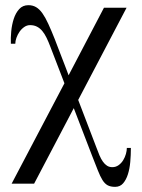

<svg xmlns="http://www.w3.org/2000/svg" viewBox="-20 -520 547 742"><path d="M485.8 51.8H470.2Q470.2 62 466.6 75Q462.9 87.9 456.1 99.1Q449.2 110.4 438.5 118.2Q427.7 126 414.1 126Q402.3 126 393.6 120.4Q384.8 114.7 377.7 104.7Q370.6 94.7 364.5 80.6Q358.4 66.4 352.1 48.8L282.2 -133.8L469.2 -490.2H381.8L245.1 -229Q245.1 -229 241.2 -239.5Q237.3 -250 231.4 -265.4Q225.6 -280.8 218.5 -298.8Q211.4 -316.9 205.6 -332.3Q199.7 -347.7 195.8 -357.9Q191.9 -368.2 191.9 -368.2Q178.2 -402.8 166.7 -427.7Q155.3 -452.6 143.8 -468.8Q132.3 -484.9 119.4 -492.4Q106.4 -500 89.8 -500Q67.9 -500 54.2 -484.9Q40.5 -469.7 33.2 -447.3Q25.9 -424.8 23.4 -398.9Q21 -373 22 -351.1H39.1Q39.1 -361.3 43.5 -373.8Q47.9 -386.2 55.4 -397.2Q63 -408.2 73.5 -415.5Q84 -422.9 96.2 -422.9Q111.3 -422.9 122.8 -417Q134.3 -411.1 143.3 -400.4Q152.3 -389.6 159.9 -374Q167.5 -358.4 174.8 -338.9L229 -198.2L24.9 189.9H111.8L265.1 -102.1L335.9 82Q349.1 115.7 358.2 138.7Q367.2 161.6 376 175.8Q384.8 189.9 396 196Q407.2 202.1 424.8 202.1Q443.8 202.1 455.6 188.7Q467.3 175.3 474.1 154.1Q481 132.8 483.4 106Q485.8 79.1 485.8 51.8Z"/></svg>

Font: Galatia SIL
Style: Regular
Weight: 400
Designer: Development by SIL's NRSI team
Version: Version 2.1